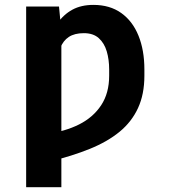

<svg xmlns="http://www.w3.org/2000/svg" viewBox="-20 -573 707 796"><path d="M234.4 -444.3V203.1H88.4V-545.9H224.6ZM217.3 -304.2 155.8 -285.2Q163.1 -342.8 178.2 -391.4Q193.4 -439.9 218.3 -476.3Q243.2 -512.7 279.8 -532.7Q316.4 -552.7 367.2 -552.7Q435.5 -552.7 482.7 -519Q529.8 -485.4 554.2 -425Q578.6 -364.7 578.6 -284.7V-259.3Q578.6 -182.1 552.2 -125Q525.9 -67.9 475.6 -26.6Q425.3 14.6 352.3 44.2Q279.3 73.7 186 96.7L173.8 -18.1Q249.5 -27.8 307.9 -57.1Q366.2 -86.4 399.4 -136.7Q432.6 -187 432.6 -259.3V-284.7Q432.6 -325.7 422.6 -359.9Q412.6 -394 389.6 -414.8Q366.7 -435.5 327.6 -435.5Q289.1 -435.5 265.4 -419.9Q241.7 -404.3 230.5 -375Q219.2 -345.7 217.3 -304.2Z"/></svg>

Font: Inter 17pt
Style: Bold
Weight: 700
Version: Version 4.001;git-66647c0bb